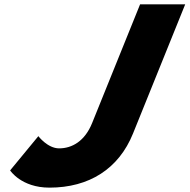

<svg xmlns="http://www.w3.org/2000/svg" viewBox="-20 -845 869 880"><path d="M828.8 -825H622L402.2 -281C368.7 -198 310.3 -165 250.9 -165C198.1 -165 155.8 -221 155.8 -221L26.4 -64C26.4 -64 76.9 15 206.7 15C388.2 15 524.2 -71 589.6 -233Z"/></svg>

Font: Hussar
Style: BdWideOblFour
Weight: 700
Foundry: Cannot Into Space Fonts
Version: Version 2.00